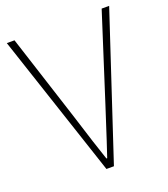

<svg xmlns="http://www.w3.org/2000/svg" viewBox="-134 -821 799 915"><g transform="rotate(-20 266.0 -363.0)"><path d="M248 0 7 -726H46L186 -292Q239 -122 265 -47H269Q283 -87 349 -292L488 -726H526L286 0Z"/></g></svg>

Font: Noto Sans Korean Thin
Style: Regular
Weight: 250
Designer: Ryoko NISHIZUKA  (kana & ideographs); Paul D. Hunt (Latin, Greek & Cyrillic); Wenlong ZHANG  (bopomofo); Sandoll Communi
Foundry: Adobe Systems Incorporated
Version: Version 1.0001;PS 1;hotconv 1.0.78;makeotf.lib2.5.61930